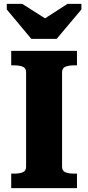

<svg xmlns="http://www.w3.org/2000/svg" viewBox="-20 -973 456 993"><path d="M142 -772H273L401 -924V-953H329L171 -851L254 -852L95 -953H15V-924ZM115 -111V-599Q115 -621 97.5 -628Q80 -635 54 -635H38V-710H378V-635H363Q336 -635 318.5 -628Q301 -621 301 -599V-111Q301 -89 318.5 -82Q336 -75 363 -75H378V0H38V-75H54Q80 -75 97.5 -82Q115 -89 115 -111Z"/></svg>

Font: Roboto Serif 20pt
Style: Bold
Weight: 700
Version: Version 1.008